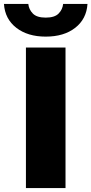

<svg xmlns="http://www.w3.org/2000/svg" viewBox="-73 -950 462 970"><path d="M58 0V-710H258V0ZM158 -765Q67 -765 9.5 -809.5Q-48 -854 -53 -930H70Q73 -902 93 -881.5Q113 -861 158 -861Q203 -861 223 -881.5Q243 -902 246 -930H369Q364 -854 307 -809.5Q250 -765 158 -765Z"/></svg>

Font: Special Gothic Expanded One
Style: Regular
Weight: 400
Designer: Alistair McCready
Foundry: Monolith
Version: Version 1.010; ttfautohint (v1.8.4.7-5d5b)